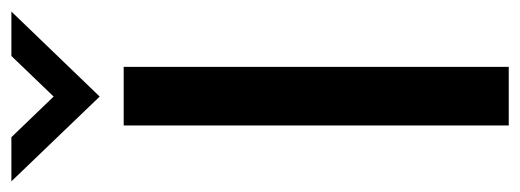

<svg xmlns="http://www.w3.org/2000/svg" viewBox="-318 -618 931 344"><g transform="rotate(-90 148.0 -445.5)"><path d="M147.5 -732.9 -4.4 -891.1H74.7L147.5 -815.4L220.2 -891.1H299.8ZM95.7 0V-689.9H200.7V0Z"/></g></svg>

Font: HK Grotesk SemiBold Legacy
Style: Regular
Weight: 600
Designer: Alfredo Marco Pradil
Foundry: Hanken Design Co.
Version: Version 2.022;PS 002.022;hotconv 1.0.88;makeotf.lib2.5.64775